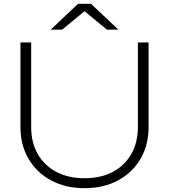

<svg xmlns="http://www.w3.org/2000/svg" viewBox="-20 -972 884 1004"><path d="M143 -308Q143 -227 177.5 -166.5Q212 -106 275 -73Q338 -40 422 -40Q507 -40 569.5 -73Q632 -106 666.5 -166.5Q701 -227 701 -308V-750H757V-308Q757 -213 714.5 -141Q672 -69 597 -28.5Q522 12 422 12Q323 12 247.5 -28.5Q172 -69 129.5 -141Q87 -213 87 -308V-750H143ZM388 -952H456L599 -817H539L414 -920H430L305 -817H245Z"/></svg>

Font: Unbounded ExtraLight
Style: Regular
Weight: 250
Designer: Luke Prowse, Jean-Baptiste Morizot, Fátima Lázaro, Florian Runge
Foundry: NaN
Version: Version 1.701;gftools[0.9.28.dev5+ged2979d]